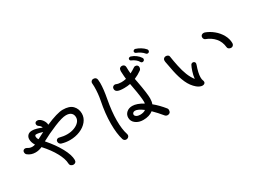

<svg xmlns="http://www.w3.org/2000/svg" viewBox="-52 -1570 3103 2335"><g transform="rotate(-30 1500.0 -402.5)"><path d="M912 -497Q912 -438 873 -390Q834 -342 768.5 -315Q703 -288 627 -288Q568 -288 512 -305Q481 -317 481 -350Q481 -365 492 -374Q503 -383 517 -383Q523 -383 526 -381Q582 -366 632 -366Q686 -366 731 -383Q776 -400 802 -428.5Q828 -457 828 -492Q828 -531 803.5 -553Q779 -575 732 -575Q677 -575 563.5 -528Q450 -481 353 -428L356 -424Q446 -321 500.5 -221Q555 -121 555 -51Q555 -30 543 -19Q531 -8 514 -8Q496 -8 481.5 -19Q467 -30 466 -52Q464 -117 416 -205.5Q368 -294 284 -386L282 -388Q236 -367 189 -367Q127 -367 82 -403Q66 -415 66 -440Q66 -456 76 -465Q86 -474 100 -474Q112 -474 126 -466Q155 -447 187 -447Q211 -447 229 -454Q200 -500 200 -544Q200 -576 221 -598Q242 -620 283 -620Q310 -620 342 -611Q374 -602 414 -586Q409 -611 376 -632Q362 -644 362 -663Q362 -678 372 -686Q382 -694 397 -694Q413 -694 426 -686Q453 -671 471.5 -640.5Q490 -610 490 -582Q654 -653 732 -653Q826 -653 869 -608Q912 -563 912 -497ZM284 -536Q284 -509 299 -489Q346 -515 392 -537Q341 -555 301 -555Q294 -555 289 -549.5Q284 -544 284 -536Z M1949 -739Q1932 -760 1905 -778Q1878 -796 1855 -804Q1834 -810 1834 -832Q1834 -839 1841.5 -845.5Q1849 -852 1859 -853Q1865 -853 1867 -852Q1901 -842 1935 -821Q1969 -800 1991 -774Q1996 -767 1998 -756Q1998 -743 1990 -735.5Q1982 -728 1971 -728Q1957 -728 1949 -739ZM1841 -684Q1829 -706 1806 -724.5Q1783 -743 1759 -753Q1747 -758 1742.5 -763.5Q1738 -769 1738 -780Q1738 -790 1746 -795.5Q1754 -801 1765 -801Q1774 -801 1778 -798Q1810 -788 1840.5 -765Q1871 -742 1889 -713Q1894 -705 1894 -697Q1894 -684 1885.5 -676.5Q1877 -669 1865 -669Q1849 -669 1841 -684ZM1288 -753Q1291 -734 1291 -707Q1291 -621 1267 -495Q1237 -333 1237 -210Q1237 -86 1263 -8Q1266 -1 1266 8Q1266 22 1257.5 32Q1249 42 1236 46Q1231 48 1221 48Q1209 48 1198 40Q1187 32 1183 19Q1155 -72 1155 -210Q1155 -354 1188 -516Q1206 -606 1206 -703Q1206 -722 1204 -746Q1203 -750 1203 -757Q1205 -773 1216 -782.5Q1227 -792 1240 -792Q1283 -792 1288 -753ZM1851 -4Q1851 7 1847.5 17Q1844 27 1837 33Q1831 38 1823 40.5Q1815 43 1808 43Q1784 43 1771 26Q1719 -38 1660 -96Q1607 -54 1521 -54Q1460 -54 1417 -86Q1374 -118 1374 -169Q1374 -213 1406 -241.5Q1438 -270 1487 -270Q1550 -270 1636 -218Q1638 -232 1638 -242Q1638 -308 1606 -476L1599 -514Q1558 -506 1513 -506Q1445 -506 1419 -521Q1395 -534 1395 -562Q1395 -579 1405.5 -589.5Q1416 -600 1432 -601Q1443 -601 1448 -598Q1479 -585 1520 -585Q1552 -585 1587 -593Q1582 -633 1580 -683Q1578 -700 1580 -715Q1581 -735 1593 -745Q1605 -755 1621 -755Q1640 -755 1651.5 -743.5Q1663 -732 1663 -714Q1663 -675 1668 -623Q1703 -640 1740 -665Q1748 -672 1761 -672Q1777 -672 1788.5 -662.5Q1800 -653 1800 -637Q1800 -624 1795.5 -613Q1791 -602 1782 -596Q1735 -562 1680 -539L1690 -487Q1723 -310 1723 -242Q1723 -198 1710 -165Q1780 -108 1844 -28Q1851 -18 1851 -4ZM1598 -150Q1528 -203 1488 -203Q1471 -203 1460 -194Q1449 -185 1449 -170Q1449 -153 1469 -140.5Q1489 -128 1520 -128Q1569 -128 1598 -150Z M2925 -322Q2925 -305 2913.5 -292.5Q2902 -280 2886 -280Q2868 -280 2854 -289.5Q2840 -299 2839 -315Q2831 -395 2784 -448.5Q2737 -502 2666 -528Q2654 -532 2647.5 -543Q2641 -554 2641 -567Q2641 -585 2653 -595Q2665 -605 2681 -605Q2690 -605 2698 -603Q2757 -582 2809 -539.5Q2861 -497 2893 -440Q2925 -383 2925 -322ZM2420 -331Q2420 -324 2416 -312Q2381 -214 2381 -156Q2381 -125 2388 -110Q2393 -102 2393 -86Q2393 -73 2381.5 -64.5Q2370 -56 2354 -56Q2337 -56 2317 -64.5Q2297 -73 2278 -89Q2221 -137 2187 -212.5Q2153 -288 2132 -388L2104 -534Q2103 -539 2103 -552Q2103 -568 2114.5 -579Q2126 -590 2143 -590Q2159 -590 2172 -582Q2185 -574 2186 -561Q2196 -492 2212 -417Q2228 -340 2251.5 -280.5Q2275 -221 2311 -174Q2316 -222 2332 -271Q2348 -320 2362 -345Q2372 -360 2390 -360Q2403 -360 2411.5 -351.5Q2420 -343 2420 -331Z"/></g></svg>

Font: Tsukimi Rounded Medium
Style: Regular
Weight: 500
Designer: Takashi Funayama
Foundry: Takashi Funayama
Version: Version 1.032; ttfautohint (v1.8.3)